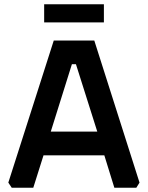

<svg xmlns="http://www.w3.org/2000/svg" viewBox="-20 -880 693 900"><path d="M19 -24 232 -690H422L634 -24L619 0H516L469 -152H184L136 0H35ZM218 -263H436L336 -579H317ZM187 -775V-860H467V-775Z"/></svg>

Font: Oxanium SemiBold
Style: Regular
Weight: 600
Designer: Severin Meyer
Version: Version 2.000